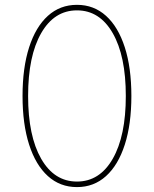

<svg xmlns="http://www.w3.org/2000/svg" viewBox="-20 -757 631 787"><path d="M295.5 9.9Q226.2 9.9 176.3 -35.2Q126.4 -80.3 99.4 -164.1Q72.4 -247.9 72.4 -363.6Q72.4 -479.4 99.4 -563.2Q126.4 -647 176.3 -692.1Q226.2 -737.2 295.5 -737.2Q364.7 -737.2 414.6 -692.1Q464.5 -647 491.5 -563.2Q518.5 -479.4 518.5 -363.6Q518.5 -247.9 491.5 -164.1Q464.5 -80.3 414.6 -35.2Q364.7 9.9 295.5 9.9ZM295.5 -12.8Q388.5 -12.8 442.1 -106.2Q495.7 -199.6 495.7 -363.6Q495.7 -527.7 442.1 -621.1Q388.5 -714.5 295.5 -714.5Q202.4 -714.5 148.8 -621.1Q95.2 -527.7 95.2 -363.6Q95.2 -199.6 148.8 -106.2Q202.4 -12.8 295.5 -12.8Z"/></svg>

Font: Inter UI Thin
Style: Regular
Weight: 100
Designer: Rasmus Andersson
Foundry: rsms
Version: 3.2;8d6f07862